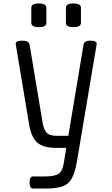

<svg xmlns="http://www.w3.org/2000/svg" viewBox="-20 -840 650 1110"><path d="M539 -585 425 92Q414 156 395.5 190.5Q377 225 341.5 237.5Q306 250 243 250H171Q151 250 151 215Q151 180 171 180H243Q297 180 319.5 164Q342 148 349 102L363 15H305Q230 15 195.5 -15.5Q161 -46 148 -122L71 -585Q68 -605 109 -605Q147 -605 151 -582L226 -133Q234 -88 250.5 -71.5Q267 -55 305 -55H375L463 -582Q467 -605 501 -605Q541 -605 539 -585ZM248 -708Q248 -683 205 -683Q161 -683 161 -708V-795Q161 -820 204 -820Q248 -820 248 -795ZM448 -708Q448 -683 405 -683Q361 -683 361 -708V-795Q361 -820 404 -820Q448 -820 448 -795Z"/></svg>

Font: Offside
Style: Regular
Weight: 400
Designer: Eduardo Rodriguez Tunni
Foundry: Eduardo Rodriguez Tunni
Version: Version 1.002; ttfautohint (v1.8.4.7-5d5b);gftools[0.9.23]